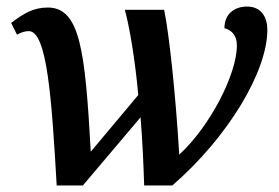

<svg xmlns="http://www.w3.org/2000/svg" viewBox="-20 -566 853 586"><path d="M153 0H233L409 -208C415 -135 418 -62 420 0H506C679 -150 796 -350 796 -475C796 -513 778 -546 734 -546C696 -546 665 -524 665 -480C691 -473 703 -454 703 -427C703 -340 621 -180 527 -94C516 -280 496 -464 481 -536H361C374 -490 392 -388 402 -276L257 -103C240 -409 225 -543 126 -543C81 -543 51 -524 14 -496L32 -460C44 -467 55 -471 68 -471C124 -471 138 -262 153 0Z"/></svg>

Font: Noto Serif SemiBold
Style: Italic
Weight: 600
Italic angle: -12°
Designer: Monotype Design Team
Foundry: Monotype Imaging Inc.
Version: Version 2.014